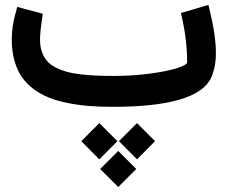

<svg xmlns="http://www.w3.org/2000/svg" viewBox="-20 -439 935 789"><path d="M450.2 -127Q522.9 -127 593.8 -136.2Q664.6 -145.5 706.8 -158.7Q749 -171.9 749 -183.6Q749 -272.9 727.5 -367.7L723.6 -385.7L741.2 -390.6L816.9 -413.1L836.4 -418.9L841.3 -398.9Q867.2 -293 867.2 -220.7Q867.2 -201.2 865 -183.3Q862.8 -165.5 858.4 -149.7Q854 -133.8 847.7 -119.6Q792 0 443.4 0Q391.1 0 347.2 -3.4Q303.2 -6.8 259.8 -15.4Q216.3 -23.9 182.4 -37.4Q148.4 -50.8 118.9 -72.5Q89.4 -94.2 69.8 -122.6Q50.3 -150.9 39.3 -189.9Q28.3 -229 28.3 -276.9Q28.3 -332 45.9 -392.1L50.8 -410.6L68.8 -405.8L138.7 -387.2L155.8 -382.3L153.3 -365.2Q144.5 -306.6 144.5 -275.9Q144.5 -248.5 151.9 -226.8Q159.2 -205.1 172.4 -189.5Q185.5 -173.8 207 -162.6Q228.5 -151.4 252.4 -144.5Q276.4 -137.7 309.3 -133.8Q342.3 -129.9 375 -128.4Q407.7 -127 450.2 -127ZM465.8 329.6 391.6 255.4 465.8 181.2 540 255.4ZM543 215.8 468.8 141.1 543 66.9 617.2 141.1ZM388.2 215.8 314 141.1 388.2 66.9 462.4 141.1Z"/></svg>

Font: Samim FD
Style: Bold-FD
Weight: 700
Foundry: DejaVu fonts team - Redesigned by Saber Rastikerdar
Version: Version 4.0.1